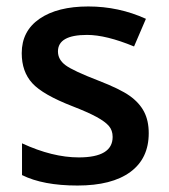

<svg xmlns="http://www.w3.org/2000/svg" viewBox="-20 -570 527 600"><path d="M444.8 -153.8Q444.8 -74.7 387.2 -32.5Q329.6 9.8 222.2 9.8Q114.3 9.8 48.8 -22.9V-122.1Q144 -78.1 226.1 -78.1Q332 -78.1 332 -142.1Q332 -162.6 320.3 -176.3Q308.6 -189.9 281.7 -204.6Q254.9 -219.2 207 -237.8Q113.8 -273.9 80.8 -310.1Q47.9 -346.2 47.9 -403.8Q47.9 -473.1 103.8 -511.5Q159.7 -549.8 255.9 -549.8Q351.1 -549.8 436 -511.2L398.9 -424.8Q311.5 -460.9 252 -460.9Q161.1 -460.9 161.1 -409.2Q161.1 -383.8 184.8 -366.2Q208.5 -348.6 288.1 -317.9Q355 -292 385.3 -270.5Q415.5 -249 430.2 -220.9Q444.8 -192.9 444.8 -153.8Z"/></svg>

Font: f2_46894          
Style: Regular
Weight: 600
Foundry: Ascender Corporation
Version: Version 1.10